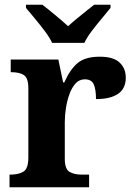

<svg xmlns="http://www.w3.org/2000/svg" viewBox="-20 -786 563 806"><path d="M20 0V-53H24Q58 -53 78.5 -65.5Q99 -78 99 -125V-415Q99 -459 80 -471Q61 -483 28 -483H25V-536H225L245 -440H250Q273 -493 305 -520.5Q337 -548 399 -548Q456 -548 482 -523.5Q508 -499 508 -460Q508 -414 475.5 -392Q443 -370 383 -370Q383 -411 373.5 -432Q364 -453 336 -453Q313 -453 297.5 -436Q282 -419 272 -392Q262 -365 257 -333.5Q252 -302 252 -273V-120Q252 -76 272 -64.5Q292 -53 322 -53H354V0ZM199 -606Q188 -629 168 -655.5Q148 -682 126.5 -708Q105 -734 89 -753V-766H158Q179 -750 211.5 -723Q244 -696 266 -676Q281 -690 301 -706.5Q321 -723 341 -739Q361 -755 375 -766H444V-753Q429 -734 407 -708Q385 -682 365 -655.5Q345 -629 334 -606Z"/></svg>

Font: Noto Serif Ethiopic
Style: Bold
Weight: 700
Designer: Monotype Design Team
Foundry: Monotype Imaging Inc.
Version: Version 2.102; ttfautohint (v1.8.4.7-5d5b)